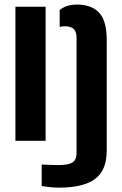

<svg xmlns="http://www.w3.org/2000/svg" viewBox="-20 -630 544 859"><path d="M49 0V-600H184V0ZM166.5 202.5V106Q180.5 107 203.2 107.8Q226 108.5 242 108.5Q286.5 108.5 304.5 96.5Q322.5 84.5 322.5 55.5V-462.5Q322.5 -488 309.8 -500.2Q297 -512.5 269.5 -512.5Q258 -512.5 247 -509.5V-585.5Q261.5 -597 280.2 -603.2Q299 -609.5 325 -609.5Q389.5 -609.5 423.5 -573.2Q457.5 -537 457.5 -451V43.5Q457.5 132 405.2 170.8Q353 209.5 243 209.5Q226 209.5 205.2 207.5Q184.5 205.5 166.5 202.5Z"/></svg>

Font: Big Shoulders Stencil Text Thin ExtraBold
Style: Regular
Weight: 800
Version: Version 2.001